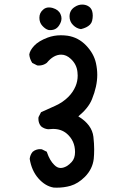

<svg xmlns="http://www.w3.org/2000/svg" viewBox="-20 -825 540 852"><path d="M125 -151.4Q133.3 -158.2 141.6 -160.6Q149.9 -163.1 155.5 -163.1Q161.1 -163.1 165.5 -162.6L188 -151.4L188.5 -148.9Q200.7 -112.8 220.7 -93.3Q233.9 -79.6 249 -79.6Q261.7 -79.6 276.4 -87.9Q287.6 -94.7 297.9 -106Q313 -122.1 313 -150.4Q313 -200.7 275.9 -232.4Q251.5 -252.9 215.3 -252.9Q205.1 -252.9 193.4 -251.5Q175.3 -253.4 162.1 -264.6Q150.4 -278.3 150.4 -297.9Q150.4 -300.8 150.9 -305.2L162.1 -327.1Q195.3 -341.8 225.1 -355.5Q258.8 -370.6 283.2 -395Q303.7 -415.5 314.9 -441.4Q324.7 -463.9 324.7 -489.7Q324.7 -497.6 323.7 -505.4Q320.3 -539.6 294.4 -563.5Q274.4 -582.5 251.5 -582.5Q217.3 -582.5 187.5 -545.9Q171.9 -534.2 152.3 -534.2Q149.4 -534.2 145 -534.7L123 -545.9Q111.8 -563.5 109.9 -583Q112.3 -601.1 131.8 -622.1Q151.4 -643.1 191.4 -658.2Q219.2 -668.5 250 -668.5Q264.6 -668.5 279.8 -666.5Q327.6 -659.2 362.1 -623.3Q396.5 -587.4 405.8 -544.9Q411.6 -518.1 411.6 -492.7Q411.6 -442.4 388.2 -384.8Q372.6 -345.7 327.6 -308.6Q388.2 -272 394.5 -217.8Q397.9 -187 397.9 -162.8Q397.9 -138.7 396 -120.1Q390.6 -74.7 356.9 -40.5Q326.7 -10.3 293 -0.5Q264.2 7.8 231.4 7.8Q221.7 7.8 217.8 7.3Q180.7 1 150.4 -33.4Q120.1 -67.9 111.8 -120.1Q113.8 -138.2 125 -151.4ZM171.4 -782.2Q182.1 -792 197.3 -792Q205.6 -792 213.9 -789.6Q240.2 -781.7 248.5 -762.2Q252.9 -752.9 252.9 -743.2Q252.9 -728.5 242.7 -712.9Q236.3 -702.6 226.6 -697Q216.8 -691.4 202.6 -691.4Q195.8 -691.4 193.8 -692.4Q180.7 -696.3 168 -710.4Q154.8 -724.6 154.8 -746.3Q154.8 -768.1 171.4 -782.2ZM288.6 -752Q288.6 -779.8 312 -794.4Q327.6 -804.7 344.7 -804.7Q358.4 -804.7 369.6 -798.8Q383.8 -791.5 388.7 -776.4Q391.6 -766.6 391.6 -755.6Q391.6 -744.6 388.7 -732.4Q386.2 -722.7 379.2 -715.6Q372.1 -708.5 362.5 -703.9Q353 -699.2 339.4 -695.8Q319.8 -698.2 304.2 -713.9Q288.6 -729.5 288.6 -752Z"/></svg>

Font: Bakudai
Style: Medium
Weight: 500
Version: Version 1.48